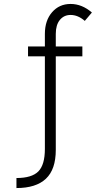

<svg xmlns="http://www.w3.org/2000/svg" viewBox="-20 -721 541 963"><path d="M62.5 222.2V171.9Q139.6 171.9 172.4 138.7Q205.1 105.5 205.1 25.9V-438.5H120.6V-487.8H205.1V-550.8Q205.1 -618.2 241.2 -659.7Q277.3 -701.2 334 -701.2Q391.1 -701.2 440.9 -658.2L405.3 -616.2Q371.1 -646 334 -646Q300.8 -646 280.3 -621.1Q259.8 -596.2 259.8 -550.8V-487.8H393.1V-438.5H259.8V30.8Q259.8 128.9 210.2 175.5Q160.6 222.2 62.5 222.2Z"/></svg>

Font: HK Grotesk Legacy
Style: Regular
Weight: 400
Designer: Alfredo Marco Pradil
Foundry: Hanken Design Co.
Version: Version 2.022;PS 002.022;hotconv 1.0.88;makeotf.lib2.5.64775